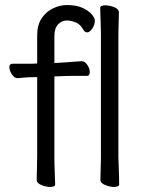

<svg xmlns="http://www.w3.org/2000/svg" viewBox="-20 -728 584 759"><path d="M127 -423H114Q92 -423 79.5 -421.5Q67 -420 50 -419H49Q37 -419 27 -434Q17 -449 17 -462Q17 -476 29 -476H103L127 -477V-589Q127 -628 144 -654.5Q161 -681 188.5 -694.5Q216 -708 245 -708Q282 -708 306 -697Q330 -686 342.5 -671.5Q355 -657 355 -646Q355 -631 345 -615.5Q335 -600 324 -600Q316 -600 309 -611Q298 -632 279 -639.5Q260 -647 244 -647Q225 -647 210 -632Q195 -617 195 -585V-479L216 -480Q228 -481 245.5 -482Q263 -483 279 -484.5Q295 -486 302 -486H303Q316 -486 325.5 -471Q335 -456 335 -443Q335 -428 323 -428Q316 -428 298 -428Q280 -428 260 -428Q240 -428 227 -427L195 -426V-105Q195 -74 196.5 -45Q198 -16 198 1Q198 11 178 11Q162 11 143.5 3.5Q125 -4 125 -17Q125 -29 126 -59.5Q127 -90 127 -116ZM379 -590Q379 -600 378.5 -621Q378 -642 377 -664Q376 -686 376 -697Q376 -702 382 -704.5Q388 -707 396 -707Q413 -707 431.5 -699.5Q450 -692 450 -679Q450 -671 449.5 -654.5Q449 -638 448.5 -620Q448 -602 448 -590V-105Q448 -99 449 -78Q450 -57 450.5 -34Q451 -11 451 1Q451 6 445 8.5Q439 11 431 11Q415 11 396 3.5Q377 -4 377 -17Q377 -25 377.5 -43.5Q378 -62 378.5 -80Q379 -98 379 -105Z"/></svg>

Font: Moon Stars Kai HW
Style: Regular
Weight: 400
Designer: GuiWonder
Version: Version 1.101